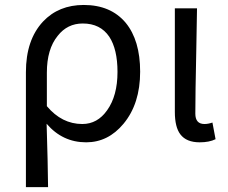

<svg xmlns="http://www.w3.org/2000/svg" viewBox="-20 -564 924 778"><path d="M85 194.3V-38.1V-271.5Q85 -402.3 154.3 -476.6Q217.8 -543.9 319.3 -543.9Q428.7 -543.9 489.3 -471.7Q547.9 -400.4 547.9 -273.4Q547.9 -143.6 480.5 -62.5Q418 12.7 329.1 12.7Q233.4 12.7 168.9 -62.5Q173.8 94.7 174.8 194.3ZM313.5 -61.5Q375 -61.5 414.1 -117.2Q456.1 -175.8 456.1 -272.5Q456.1 -364.3 422.9 -415Q386.7 -468.8 315.4 -468.8Q252.9 -468.8 213.9 -418.9Q169.9 -365.2 169.9 -269.5V-201.2V-133.8Q230.5 -61.5 313.5 -61.5Z M789.1 12.7Q735.4 12.7 710.9 -19.5Q688.5 -48.8 688.5 -110.4V-320.3V-530.3H778.3Q777.3 -475.6 775.4 -362.3Q771.5 -182.6 771.5 -103.5Q771.5 -61.5 808.6 -61.5Q823.2 -61.5 840.8 -67.4L853.5 0Q828.1 12.7 789.1 12.7Z"/></svg>

Font: Bpmf GenSeki Gothic R
Style: R
Weight: 400
Foundry: But Ko
Version: Version 1.320